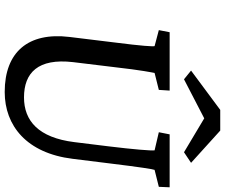

<svg xmlns="http://www.w3.org/2000/svg" viewBox="-90 -855 956 816"><g transform="rotate(90 388.0 -447.0)"><path d="M117 -690 108 -644 176 -626C178 -619 176 -577 160 -452L137 -264C116 -89 201 11 371 11C514 11 631 -82 655 -278L674 -431C691 -570 699 -619 702 -626L774 -644L776 -690H551L542 -644L619 -626C621 -612 615 -537 602 -431L584 -285C565 -132 493 -71 394 -71C289 -71 227 -131 244 -279L265 -452C279 -576 288 -614 290 -626L362 -644L365 -690ZM280 -781 317 -751 483 -837 627 -751 672 -781 535 -905H447Z"/></g></svg>

Font: TPK Tissa Web Medium
Style: Italic
Weight: 500
Italic angle: -7°
Designer: Jacques Le Bailly, Suppakit Chalermlarp | Katatrad Co.,Ltd.
Foundry: Jacques Le Bailly, Cadson Demak Co.,Ltd.
Version: Version 5.000;Glyphs 3.1.2 (3151)